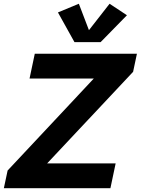

<svg xmlns="http://www.w3.org/2000/svg" viewBox="-51 -983 736 1004"><path d="M-30.8 1 -11.2 -91.3 439.5 -572.3H103.5L130.9 -702.1H665L645 -607.4L195.3 -128.4H553.7L526.4 1ZM522 -963.4 612.8 -903.3 475.1 -762.7H338.4L252 -918L361.3 -963.4L414.1 -825.2Z"/></svg>

Font: Schibsted Grotesk
Style: Bold Italic
Weight: 700
Italic angle: -12°
Designer: Bakken & Baeck AS, Henrik Kongsvoll
Foundry: Schibsted ASA
Version: Version 1.100;gftools[0.9.25]